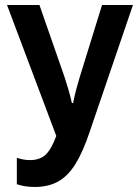

<svg xmlns="http://www.w3.org/2000/svg" viewBox="-20 -734 549 764"><path d="M118 10Q79 10 47 -1V-106Q59 -102 72 -99.5Q85 -97 100 -97Q138 -97 161 -118Q184 -139 204 -193L8 -714H137L237 -427Q244 -405 252 -378.5Q260 -352 266 -324H271Q276 -351 282.5 -375Q289 -399 296 -423L386 -714H509L337 -210Q310 -129 280 -81Q250 -33 211 -11.5Q172 10 118 10Z"/></svg>

Font: Noto Sans Condensed SemiBold
Style: Regular
Weight: 600
Width: 3
Designer: Monotype Design Team
Foundry: Monotype Imaging Inc.
Version: Version 2.013; ttfautohint (v1.8.4.7-5d5b)